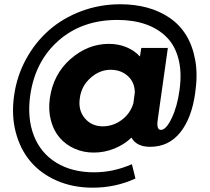

<svg xmlns="http://www.w3.org/2000/svg" viewBox="-20 -682 983 897"><path d="M413.1 194.8Q321.3 194.8 246.3 162.4Q171.4 129.9 123 73Q74.7 16.1 53.7 -63.7Q32.7 -143.6 45.9 -235.8Q58.6 -326.7 101.6 -405.5Q144.5 -484.4 209.2 -541Q273.9 -597.7 360.1 -629.9Q446.3 -662.1 542 -662.1Q609.4 -662.1 667.2 -646.5Q725.1 -630.9 772.5 -598.6Q819.8 -566.4 849.9 -517.3Q879.9 -468.3 892.1 -401.1Q904.3 -334 892.1 -249Q876 -130.9 822.3 -63.5Q768.6 3.9 681.2 3.9Q617.7 3.9 594.2 -39.1Q560.1 -6.3 513.9 12.2Q467.8 30.8 418 30.8Q369.6 30.8 328.4 12.5Q287.1 -5.9 258.8 -38.6Q230.5 -71.3 217.8 -119.4Q205.1 -167.5 212.9 -223.1Q229 -335.9 309.8 -406.5Q390.6 -477.1 488.8 -477.1Q532.7 -477.1 570.3 -461.7Q607.9 -446.3 633.8 -418L640.1 -458H764.2L716.8 -122.1Q710 -75.2 731.9 -75.2Q755.9 -75.2 782.2 -130.1Q808.6 -185.1 818.8 -262.2Q830.1 -343.3 814 -406Q797.9 -468.8 758.3 -508.5Q718.8 -548.3 660.6 -568.6Q602.5 -588.9 528.8 -588.9Q363.3 -588.9 253.4 -492.2Q143.6 -395.5 121.1 -235.8Q106.4 -129.9 138.2 -48.3Q169.9 33.2 243.2 78.1Q316.4 123 419.9 123Q509.8 123 596.2 85L612.8 151.9Q520.5 194.8 413.1 194.8ZM353 -224.1Q344.2 -167.5 376.2 -129.6Q408.2 -91.8 460 -91.8Q507.8 -91.8 548.1 -121.3Q588.4 -150.9 603 -199.2L609.9 -250Q609.4 -297.9 577.1 -326.9Q544.9 -356 497.1 -356Q445.8 -356 403.1 -318.1Q360.4 -280.3 353 -224.1Z"/></svg>

Font: Human Sans Bold
Style: Italic
Weight: 700
Italic angle: -8°
Designer: Tim Radville
Foundry: Continuum
Version: Version 1.000;FEAKit 1.0